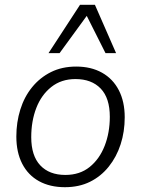

<svg xmlns="http://www.w3.org/2000/svg" viewBox="-20 -771 587 799"><path d="M250 8Q188 8 142.5 -17Q97 -42 72.5 -89.5Q48 -137 48 -203Q48 -262 64.5 -315Q81 -368 113.5 -408Q146 -448 192 -471Q238 -494 297 -494Q359 -494 404.5 -468.5Q450 -443 474.5 -395.5Q499 -348 499 -283Q499 -223 482 -170.5Q465 -118 432.5 -77.5Q400 -37 354.5 -14.5Q309 8 250 8ZM252 -43Q312 -43 353 -76Q394 -109 415.5 -164Q437 -219 437 -285Q437 -363 399 -402.5Q361 -442 294 -442Q235 -442 193.5 -409Q152 -376 131 -321.5Q110 -267 110 -200Q110 -123 147.5 -83Q185 -43 252 -43ZM182 -550 313 -751H375L463 -550H419L341 -705L228 -550Z"/></svg>

Font: Nunito Sans 12pt Light
Style: Italic
Weight: 300
Italic angle: -9°
Designer: Vernon Adams
Foundry: Vernon Adams
Version: Version 3.101;gftools[0.9.27]